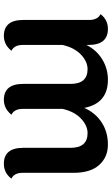

<svg xmlns="http://www.w3.org/2000/svg" viewBox="187 -754 577 991"><g transform="rotate(90 475.5 -258.5)"><path d="M872 -350V-87Q872 -43 902 -29Q873 10 825 10Q743 10 743 -90V-334Q743 -422 667 -422Q628 -422 592 -388Q556 -354 542 -293V-87Q542 -44 572 -29Q541 10 495 10Q413 10 413 -90V-334Q413 -422 337 -422Q298 -422 262 -388Q226 -354 212 -293V-87Q212 -44 242 -29Q211 10 165 10Q83 10 83 -90V-430Q83 -474 53 -489Q82 -527 129 -527Q212 -527 212 -427V-416Q238 -468 286 -497.5Q334 -527 392 -527Q513 -527 537 -405Q562 -462 611.5 -494.5Q661 -527 726 -527Q791 -527 831.5 -482Q872 -437 872 -350Z"/></g></svg>

Font: Laila SemiBold
Style: Regular
Weight: 600
Designer: Hitesh Malaviya
Foundry: Indian Type Foundry
Version: Version 1.302;PS 1.0;hotconv 1.0.78;makeotf.lib2.5.61930; tt